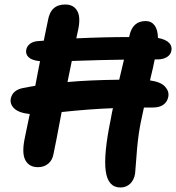

<svg xmlns="http://www.w3.org/2000/svg" viewBox="-20 -767 780 850"><path d="M147.9 -26.9Q108.4 -26.9 91.8 -58.8Q75.2 -90.8 90.8 -161.1Q94.7 -181.6 102.5 -218Q110.4 -254.4 111.8 -262.2Q64 -267.1 43.5 -286.4Q22.9 -305.7 27.8 -331.1Q36.1 -367.7 80.1 -377Q88.4 -378.4 107.2 -382.1Q126 -385.7 136.2 -387.2Q140.1 -407.7 147.2 -444.6Q154.3 -481.4 157.2 -496.1Q122.1 -499.5 107.2 -513.2Q92.3 -526.9 96.2 -546.9Q99.1 -562 112.1 -572.5Q125 -583 147 -585Q151.4 -585.4 160.4 -585.9Q169.4 -586.4 173.8 -586.9Q177.2 -604 183.6 -634.8Q189.9 -665.5 191.9 -674.8Q198.2 -712.4 217.3 -729.7Q236.3 -747.1 269 -747.1Q305.2 -747.1 321.5 -719.5Q337.9 -691.9 326.2 -636.2Q324.7 -629.9 322 -616.9Q319.3 -604 317.9 -597.2Q440.9 -603 551.8 -603Q553.2 -607.4 553.2 -609.9Q567.4 -673.8 625 -673.8Q649.9 -673.8 664.3 -654.8Q678.7 -635.7 679.2 -599.1Q714.4 -592.3 728.5 -577.4Q742.7 -562.5 738.8 -543Q735.8 -524.9 719 -514.4Q702.1 -503.9 676.8 -503.9H665Q658.7 -471.2 644 -411.1Q691.9 -404.3 710.7 -383.5Q729.5 -362.8 725.1 -338.9Q720.7 -315.9 703.4 -303.5Q686 -291 657.2 -291H617.2Q612.8 -268.1 602.1 -220.2Q594.7 -181.6 590.6 -145.5Q586.4 -109.4 583.3 -63.5Q580.1 -17.6 578.1 1Q573.7 29.8 556.2 46.4Q538.6 63 513.2 63Q458 63 448 -10Q438 -83 470.2 -238.8Q476.6 -274.9 480 -288.1Q375.5 -284.2 252.9 -271Q226.6 -130.4 216.8 -85Q211.9 -57.6 193.4 -42.2Q174.8 -26.9 147.9 -26.9ZM297.9 -497.1Q289.1 -456.5 278.8 -403.8Q374 -412.6 507.8 -414.1Q523.9 -480.5 528.8 -502.9Q436 -502 297.9 -497.1Z"/></svg>

Font: Shantell Sans Irregular
Style: Italic
Weight: 600
Italic angle: -11.31°
Designer: Stephen Nixon, Anya Danilova, Shantell Martin
Foundry: Arrow Type
Version: Version 1.006;[9816181b4]